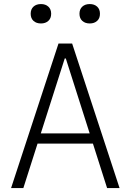

<svg xmlns="http://www.w3.org/2000/svg" viewBox="-20 -950 660 970"><path d="M521 0 312.5 -654.5H307L98 0H36L275.5 -730H344.5L584 0ZM143 -276H474.5V-224.5H143ZM135 -880.5Q135 -903.5 149.2 -916.5Q163.5 -929.5 187 -929.5Q210 -929.5 224.2 -916.5Q238.5 -903.5 238.5 -880.5Q238.5 -857.5 224.2 -844.5Q210 -831.5 187 -831.5Q163.5 -831.5 149.2 -844.5Q135 -857.5 135 -880.5ZM381.5 -880.5Q381.5 -903.5 395.8 -916.5Q410 -929.5 433.5 -929.5Q456.5 -929.5 470.8 -916.5Q485 -903.5 485 -880.5Q485 -857.5 470.8 -844.5Q456.5 -831.5 433.5 -831.5Q410 -831.5 395.8 -844.5Q381.5 -857.5 381.5 -880.5Z"/></svg>

Font: Monaspace Argon Var
Style: Regular
Weight: 400
Designer: Riley Cran and the Lettermatic Team
Version: Version 1.000 (Monaspace Argon Var)